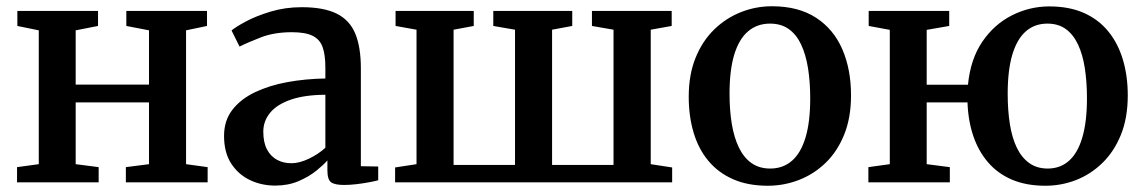

<svg xmlns="http://www.w3.org/2000/svg" viewBox="-20 -583 3656 614"><path d="M34.5 0V-48.5L104 -58V-486L35.5 -500V-548H293.5V-500L222 -486V-312.5H456.5V-486L384 -500V-548H642V-500L575 -486V-58L644 -48.5V0H382.5V-48.5L456.5 -58V-255.5H222V-58L295.5 -48.5V0Z M860 10.5Q816.5 10.5 779.2 -7.2Q742 -25 719.2 -60.2Q696.5 -95.5 696.5 -148.5Q696.5 -197.5 723.2 -232Q750 -266.5 795.8 -288.2Q841.5 -310 899.5 -320.5Q957.5 -331 1020.5 -332V-367Q1020.5 -408 1011.5 -432.8Q1002.5 -457.5 979.2 -468.8Q956 -480 913 -480Q856.5 -480 813.5 -463.2Q770.5 -446.5 746 -434L720.5 -485.5Q732.5 -496 765.2 -513.8Q798 -531.5 845 -545.8Q892 -560 945 -560Q1015 -560 1056.5 -539.5Q1098 -519 1116 -475.8Q1134 -432.5 1134 -365V-51.5L1189.5 -50.5V-6.5Q1178.5 -3.5 1159.8 0Q1141 3.5 1119.8 6Q1098.5 8.5 1080 8.5Q1051 8.5 1039 0Q1027 -8.5 1027 -38V-70Q1015 -56 991.5 -37Q968 -18 934.8 -3.8Q901.5 10.5 860 10.5ZM912 -61Q937 -61 967.2 -75.2Q997.5 -89.5 1020.5 -110.5V-280Q953 -279.5 909 -264Q865 -248.5 843.5 -222Q822 -195.5 822 -162Q822 -127.5 833.8 -105.2Q845.5 -83 865.8 -72Q886 -61 912 -61Z M1243.5 0V-47.5L1312 -58V-488L1245 -500V-548H1495V-500L1430.5 -488V-55.5H1627V-488L1557.5 -500V-548H1810V-500L1745.5 -488V-55.5H1942V-488L1873 -500V-548H2128V-500L2061 -488V-58L2129.5 -47.5V0Z M2182.5 -273.5Q2182.5 -344.5 2204.5 -398.5Q2226.5 -452.5 2264.2 -489Q2302 -525.5 2349.5 -544.2Q2397 -563 2448.5 -563Q2533.5 -563 2589.8 -526.2Q2646 -489.5 2673.8 -425.2Q2701.5 -361 2701.5 -278Q2701.5 -206.5 2679.5 -152.2Q2657.5 -98 2619.8 -61.8Q2582 -25.5 2534.2 -7.2Q2486.5 11 2435.5 11Q2371.5 11 2324 -10Q2276.5 -31 2245 -69Q2213.5 -107 2198 -159.2Q2182.5 -211.5 2182.5 -273.5ZM2443 -44Q2484 -44 2512.5 -68.8Q2541 -93.5 2556 -143.2Q2571 -193 2571 -268.5Q2571 -321 2564 -364.8Q2557 -408.5 2542 -440.5Q2527 -472.5 2502.5 -490Q2478 -507.5 2442.5 -507.5Q2401.5 -507.5 2372.5 -483Q2343.5 -458.5 2328.2 -408.8Q2313 -359 2313 -283Q2313 -230.5 2320.2 -186.8Q2327.5 -143 2343 -111Q2358.5 -79 2383.2 -61.5Q2408 -44 2443 -44Z M3323 11Q3262 11 3216.2 -8.5Q3170.5 -28 3139.8 -63.8Q3109 -99.5 3092.5 -148.2Q3076 -197 3074 -255.5H2943.5V-58L3017.5 -48.5V0H2757V-48.5L2825.5 -58V-487.5L2758 -500V-548H3015.5V-500L2943.5 -487.5V-312H3075.5Q3083.5 -394 3121.5 -449.8Q3159.5 -505.5 3216.2 -534Q3273 -562.5 3335.5 -562.5Q3399.5 -562.5 3446.5 -541.5Q3493.5 -520.5 3524.5 -482.2Q3555.5 -444 3571 -392Q3586.5 -340 3586.5 -278Q3586.5 -206.5 3564.8 -152.5Q3543 -98.5 3505.5 -62Q3468 -25.5 3421 -7.2Q3374 11 3323 11ZM3330.5 -44Q3370.5 -44 3398.5 -68.8Q3426.5 -93.5 3441.2 -143.5Q3456 -193.5 3456 -268.5Q3456 -321 3449.2 -364.8Q3442.5 -408.5 3427.5 -440.5Q3412.5 -472.5 3388.5 -490Q3364.5 -507.5 3329.5 -507.5Q3289 -507.5 3260.8 -483Q3232.5 -458.5 3217.5 -408.8Q3202.5 -359 3202.5 -283Q3202.5 -230 3209.5 -186Q3216.5 -142 3231.8 -110.5Q3247 -79 3271.5 -61.5Q3296 -44 3330.5 -44Z"/></svg>

Font: Merriweather 36pt SemiBold
Style: Regular
Weight: 600
Version: Version 2.100